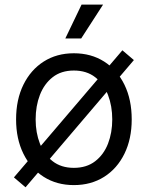

<svg xmlns="http://www.w3.org/2000/svg" viewBox="-20 -774 628 815"><path d="M293.5 11.7Q220.7 11.7 165.5 -23.4Q110.4 -58.6 79.3 -121.6Q48.3 -184.6 48.3 -267.1Q48.3 -351.1 79.3 -414.3Q110.4 -477.5 165.5 -512.7Q220.7 -547.9 293.5 -547.9Q366.7 -547.9 422.1 -512.7Q477.5 -477.5 508.3 -414.3Q539.1 -351.1 539.1 -267.1Q539.1 -184.6 508.3 -121.6Q477.5 -58.6 422.1 -23.4Q366.7 11.7 293.5 11.7ZM293.5 -61.5Q347.7 -61.5 384 -89.6Q420.4 -117.7 438.5 -164.3Q456.5 -210.9 456.5 -267.1Q456.5 -323.7 438.5 -370.8Q420.4 -418 384 -446.3Q347.7 -474.6 293.5 -474.6Q239.7 -474.6 203.6 -446.3Q167.5 -418 149.4 -371.1Q131.3 -324.2 131.3 -267.1Q131.3 -210.9 149.4 -164.3Q167.5 -117.7 203.6 -89.6Q239.7 -61.5 293.5 -61.5ZM88.4 21 39.1 -21 499.5 -560.5 548.3 -519ZM257.3 -610.8 326.2 -754.4H417.5L324.7 -610.8Z"/></svg>

Font: V-Inter
Style: Regular-375
Weight: 375
Designer: Rasmus Andersson
Foundry: rsms
Version: Version 4.000;git-4146feb